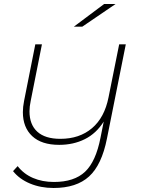

<svg xmlns="http://www.w3.org/2000/svg" viewBox="-20 -740 706 957"><path d="M607 -519 513 -49Q487 82 424 139.5Q361 197 247 197Q183 197 130 175Q77 153 45 113L68 88Q98 127 144.5 147Q191 167 249 167Q350 167 404 116Q458 65 481 -54L497 -134Q460 -75 403 -46.5Q346 -18 275 -18Q187 -18 140.5 -61.5Q94 -105 94 -181Q94 -207 100 -237L156 -519H189L133 -237Q127 -209 127 -185Q127 -119 166 -83.5Q205 -48 281 -48Q376 -48 438.5 -101Q501 -154 521 -255L574 -519ZM499 -720H556L390 -607H348Z"/></svg>

Font: Montserrat Alternates ExLight
Style: Italic
Weight: 275
Italic angle: -11.3°
Designer: Julieta Ulanovsky
Foundry: Julieta Ulanovsky
Version: Version 7.200